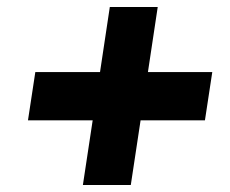

<svg xmlns="http://www.w3.org/2000/svg" viewBox="-20 -639 658 549"><path d="M217 -110 245 -295H60L81 -433H266L294 -619H431L403 -433H587L566 -295H382L354 -110Z"/></svg>

Font: Public Sans Black
Style: Italic
Weight: 900
Italic angle: -8°
Designer: The Public Sans project authors (U.S. Web Design System). Libre Franklin designed by Pablo Impallari and Rodrigo Fuenzal
Version: Version 1.007; ttfautohint (v1.8.1) -l 8 -r 50 -G 200 -x 14 